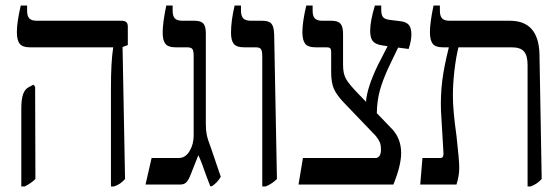

<svg xmlns="http://www.w3.org/2000/svg" viewBox="-20 -667 2024 694"><path d="M381 -348Q381 -444 389 -494V-496H88Q61 -496 51 -509Q41 -522 41 -551Q41 -587 55 -647H78V-628Q78 -609 86 -600.5Q94 -592 113 -592H419Q431 -592 436.5 -587Q442 -582 442 -571V-504L423 -497L432 -20Q423 -10 414.5 -4Q406 2 392 7H381ZM57 -274Q57 -308 63.5 -326.5Q70 -345 84 -352L101 -361L107 -353L108 -20Q92 -4 69 7H57Z M724 -36Q710 -78 697 -106L670 -38Q662 -17 654 -8.5Q646 0 632 0H506L528 -96H627Q650 -96 665 -120.5Q680 -145 680 -177V-464Q680 -483 675.5 -489.5Q671 -496 656 -496H614Q588 -496 578 -508.5Q568 -521 568 -549Q568 -585 581 -647H604V-629Q604 -609 612 -600.5Q620 -592 640 -592H683Q706 -592 715 -582Q724 -572 724 -546V-218Q724 -196 727.5 -179Q731 -162 743 -131L778 -28Q766 -7 746 6H740Z M928 -463Q928 -482 923.5 -489Q919 -496 904 -496H862Q835 -496 825 -508.5Q815 -521 815 -549Q815 -591 828 -647H851V-629Q851 -610 859 -601Q867 -592 887 -592H928Q952 -592 961 -581.5Q970 -571 971 -543L981 -20Q963 -2 940 7H928Z M1383 -420Q1363 -376 1353 -340Q1343 -304 1342 -258L1391 -207Q1430 -170 1430 -114Q1430 -69 1402 0H1059L1075 -96H1339Q1346 -96 1352 -104Q1357 -112 1357 -127Q1357 -143 1352.5 -153.5Q1348 -164 1338 -176L1224 -295Q1198 -322 1187.5 -344.5Q1177 -367 1177 -407V-479Q1177 -489 1173.5 -492.5Q1170 -496 1161 -496H1120Q1093 -496 1083 -509Q1073 -522 1073 -551Q1073 -587 1087 -647H1110V-629Q1110 -609 1118 -600.5Q1126 -592 1145 -592H1178Q1201 -592 1210.5 -581.5Q1220 -571 1220 -545V-432Q1220 -401 1230.5 -382Q1241 -363 1277 -326L1303 -299Q1306 -348 1345 -430L1381 -500L1361 -503Q1336 -507 1327 -519Q1318 -531 1318 -556Q1318 -590 1335 -647H1358V-632Q1358 -613 1364.5 -605Q1371 -597 1390 -595L1430 -590Q1450 -587 1458.5 -576Q1467 -565 1467 -542Q1467 -520 1457 -490L1419 -495Z M1938 -20Q1922 -2 1898 7H1887V-432Q1887 -466 1874 -481Q1861 -496 1829 -496H1637Q1628 -459 1622.5 -411.5Q1617 -364 1617 -321Q1617 -267 1630 -176Q1640 -88 1640 -60Q1640 -32 1630 0H1499L1507 -96H1571Q1578 -96 1580.5 -100Q1583 -104 1583 -113L1574 -266Q1572 -322 1578.5 -374.5Q1585 -427 1602 -494V-496H1580Q1554 -496 1544 -509Q1534 -522 1534 -551Q1534 -585 1547 -647H1570V-629Q1570 -609 1578 -600.5Q1586 -592 1605 -592H1823Q1927 -592 1930 -471Z"/></svg>

Font: Noto Serif Hebrew Narrow
Style: Regular
Weight: 400
Width: 4
Designer: Monotype Design Team
Foundry: Monotype Imaging Inc.
Version: Version 1.000